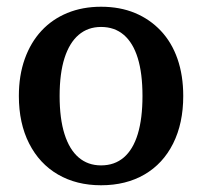

<svg xmlns="http://www.w3.org/2000/svg" viewBox="-20 -540 601 570"><path d="M524 -255Q524 -174 494 -114Q464 -54 409 -22Q354 10 280 10Q207 10 152 -22Q97 -54 66.5 -114Q36 -174 36 -255Q36 -316 53.5 -365Q71 -414 103 -448.5Q135 -483 180 -501.5Q225 -520 280 -520Q336 -520 380.5 -501.5Q425 -483 457.5 -448.5Q490 -414 507 -365Q524 -316 524 -255ZM157 -255Q157 -188 171.5 -142Q186 -96 213.5 -72.5Q241 -49 280 -49Q320 -49 347.5 -72.5Q375 -96 389 -142Q403 -188 403 -255Q403 -322 389 -367.5Q375 -413 347.5 -436.5Q320 -460 280 -460Q241 -460 213.5 -436.5Q186 -413 171.5 -367.5Q157 -322 157 -255Z"/></svg>

Font: Roboto Serif 28pt Condensed Medium
Style: Regular
Weight: 500
Width: 3
Designer: Greg Gazdowicz
Foundry: Commercial Type
Version: Version 1.008